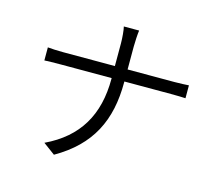

<svg xmlns="http://www.w3.org/2000/svg" viewBox="-111 -904 1221 1079"><g transform="rotate(15 500.0 -365.0)"><path d="M564 -536V-668C564 -697 567 -746 570 -764H481C486 -746 490 -698 490 -668V-536H189C154 -536 118 -538 99 -540V-464C118 -465 154 -466 191 -466H490V-461C490 -252 405 -105 219 -17L288 34C487 -80 564 -240 564 -461V-466H836C866 -466 906 -465 920 -464V-539C906 -538 869 -536 837 -536Z"/></g></svg>

Font: Noto Sans Japanese DemiLight
Style: Regular
Weight: 350
Designer: Ryoko NISHIZUKA (kana & ideographs); Paul D. Hunt (Latin, Greek & Cyrillic); Wenlong ZHANG (bopomofo); Sandoll Communica
Foundry: Adobe Systems Incorporated
Version: Version 1.000;PS 1;hotconv 1.0.78;makeotf.lib2.5.61930